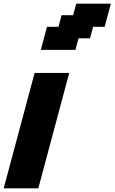

<svg xmlns="http://www.w3.org/2000/svg" viewBox="-20 -1020 621 1040"><path d="M0 0H187.5Q215.3 -104 271.2 -312.3Q327.1 -520.5 355 -625H167.5Q139.6 -520.5 83.7 -312.3Q27.8 -104 0 0ZM201.2 -750H388.7L405.3 -812.5H467.8L484.4 -875H546.9Q552.2 -895.5 563.5 -937.3Q574.7 -979 580.6 -1000H393.1L376 -937.5H313.5L296.9 -875H234.4Q229 -854 217.8 -812.5Q206.5 -771 201.2 -750Z"/></svg>

Font: Faithful 32x
Style: SemiboldOblique
Weight: 400
Foundry: Faithful Resource Pack
Version: Version 1.0; January 27, 2023